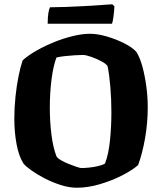

<svg xmlns="http://www.w3.org/2000/svg" viewBox="-20 -878 758 898"><path d="M339 0Q303 0 263 -13Q223 -26 187.5 -44.5Q152 -63 125.5 -82Q99 -101 90 -113Q68 -147 57.5 -203.5Q47 -260 47 -323Q47 -375 52.5 -427Q58 -479 67 -523Q76 -567 86 -596Q113 -620 152 -642Q191 -664 234.5 -681.5Q278 -699 321.5 -709.5Q365 -720 401 -720Q437 -720 481 -707Q525 -694 563 -674.5Q601 -655 618 -635Q635 -608 646.5 -565Q658 -522 664.5 -473Q671 -424 671 -377Q671 -303 658.5 -231.5Q646 -160 626 -106Q599 -82 551 -57.5Q503 -33 447 -16.5Q391 0 339 0ZM361 -92Q373 -92 394.5 -94Q416 -96 438 -101Q460 -106 471 -113Q488 -157 494.5 -222Q501 -287 501 -354Q501 -414 496 -473Q491 -532 483 -569Q476 -580 453 -592Q430 -604 405.5 -612.5Q381 -621 368 -621Q353 -621 329.5 -619.5Q306 -618 283 -615.5Q260 -613 244 -609Q229 -569 221 -506.5Q213 -444 213 -375Q213 -309 220.5 -249Q228 -189 244 -147Q249 -138 265.5 -128.5Q282 -119 302 -111Q322 -103 338.5 -97.5Q355 -92 361 -92ZM203 -767Q203 -799 206.5 -818.5Q210 -838 214 -844Q246 -844 288.5 -845.5Q331 -847 374.5 -849.5Q418 -852 453.5 -854.5Q489 -857 505 -858L515 -849Q514 -822 510.5 -798.5Q507 -775 504 -767Z"/></svg>

Font: Texturina 72pt Black
Style: Regular
Weight: 900
Designer: Guillermo Torres Carreño
Foundry: Omnibus-Type
Version: Version 1.002; ttfautohint (v1.8.3)